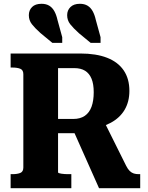

<svg xmlns="http://www.w3.org/2000/svg" viewBox="-20 -992 782 1012"><path d="M485 -887 510 -796V-766H458L396 -817Q366 -844 350 -864.5Q334 -885 334 -912Q334 -938 351.5 -955Q369 -972 401 -972Q425 -972 441.5 -962Q458 -952 468.5 -933Q479 -914 485 -887ZM283 -887 308 -796V-766H256L193 -818Q164 -844 148 -864.5Q132 -885 132 -912Q132 -938 149 -955Q166 -972 199 -972Q223 -972 239.5 -962Q256 -952 266.5 -933Q277 -914 283 -887ZM360 -319 502 0H719V-74H711Q697 -74 685.5 -77.5Q674 -81 664 -90.5Q654 -100 645 -118L527 -355ZM286 -84V-633H371Q406 -633 428.5 -619Q451 -605 462.5 -577Q474 -549 474 -506Q474 -461 462.5 -429.5Q451 -398 427 -381.5Q403 -365 366 -365H262V-290H407Q414 -292 419.5 -295Q425 -298 432 -301.5Q439 -305 447 -310Q516 -319 564 -345Q612 -371 637 -413.5Q662 -456 662 -513Q662 -577 632 -621Q602 -665 544.5 -687.5Q487 -710 403 -710H36V-636H46Q71 -636 87 -629.5Q103 -623 103 -601V-109Q103 -87 87 -80.5Q71 -74 46 -74H36V0H356V-74H343Q332 -74 322 -74.5Q312 -75 303.5 -76.5Q295 -78 290.5 -79.5Q286 -81 286 -84Z"/></svg>

Font: Roboto Serif SemiCondensed
Style: Bold
Weight: 700
Width: 4
Designer: Greg Gazdowicz
Foundry: Commercial Type
Version: Version 1.007